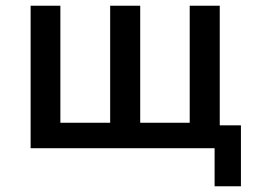

<svg xmlns="http://www.w3.org/2000/svg" viewBox="-20 -518 902 671"><path d="M730 133V0H87V-498H191V-89H365V-498H470V-89H643V-498H748V-80H822V133Z"/></svg>

Font: Nunito Sans 7pt SemiCondensed SemiBold
Style: Regular
Weight: 600
Width: 4
Designer: Vernon Adams
Foundry: Vernon Adams
Version: Version 3.101;gftools[0.9.27]